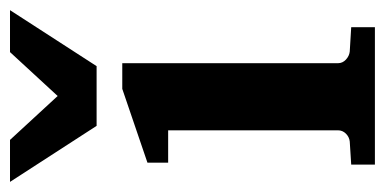

<svg xmlns="http://www.w3.org/2000/svg" viewBox="-213 -551 762 380"><g transform="rotate(-90 168.0 -361.0)"><path d="M32.2 0V-46.9L78.1 -49.8Q86.9 -50.8 93.5 -57.4Q100.1 -64 100.1 -73.2V-409.2H36.1V-450.2L182.1 -500H232.9V-73.2Q232.9 -64 240 -57.4Q247.1 -50.8 255.9 -49.8L304.2 -46.9V0ZM227.1 -550.8H108.9L-2 -722.2H81.1L168 -627.9L254.9 -722.2H337.9Z"/></g></svg>

Font: Charis SIL Afr
Style: Bold
Weight: 700
Foundry: SIL International
Version: Version 5.000